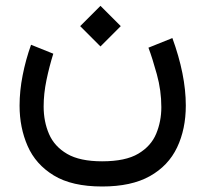

<svg xmlns="http://www.w3.org/2000/svg" viewBox="-20 -435 717 670"><path d="M330.6 -414.6 401.4 -343.8 330.6 -272.9 259.8 -343.8ZM336.4 127.9Q418 127.9 462.6 101.3Q507.3 74.7 525.1 31.5Q543 -11.7 543 -61Q543 -119.1 527.3 -175.8Q511.7 -232.4 498 -268.6L581.5 -302.2Q604.5 -239.3 616.5 -179.9Q628.4 -120.6 628.4 -66.9Q628.4 15.6 597.9 79.6Q567.4 143.6 502.9 179.7Q438.5 215.8 336.4 215.8Q231 215.8 167.7 177.2Q104.5 138.7 76.4 74.5Q48.3 10.3 48.3 -66.4Q48.3 -118.2 59.1 -172.6Q69.8 -227.1 88.4 -278.8L166 -247.6Q151.9 -202.6 142.1 -155.3Q132.3 -107.9 132.3 -63.5Q132.3 -10.7 151.1 32.7Q169.9 76.2 214.4 102.1Q258.8 127.9 336.4 127.9Z"/></svg>

Font: Vazirmatn UI FD
Style: Regular
Weight: 400
Designer: Saber Rastikerdar
Foundry: Saber Rastikerdar
Version: Version 33.003